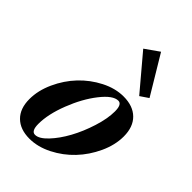

<svg xmlns="http://www.w3.org/2000/svg" viewBox="-217 -807 907 907"><g transform="rotate(45 236.0 -354.0)"><path d="M381.3 -498 236.3 -669.9 306.2 -719.2 422.4 -525.9ZM156.7 11.2Q94.7 11.2 59.6 -23.4Q24.4 -58.1 24.4 -121.1Q24.4 -178.7 51.5 -238Q78.6 -297.4 121.3 -342.5Q164.1 -387.7 220 -416.3Q275.9 -444.8 330.6 -444.8Q394 -444.8 429.4 -409.9Q464.8 -375 464.8 -311.5Q464.8 -254.4 437.5 -195.3Q410.2 -136.2 367.4 -91.1Q324.7 -45.9 268.3 -17.3Q211.9 11.2 156.7 11.2ZM162.6 -20.5Q189 -20.5 222.7 -56.2Q256.3 -91.8 284.4 -143.1Q312.5 -194.3 332 -256.1Q351.6 -317.9 351.6 -365.7Q351.6 -413.1 327.1 -413.1Q292 -413.1 246.6 -355.2Q201.2 -297.4 169.2 -215.1Q137.2 -132.8 137.2 -68.4Q137.2 -20.5 162.6 -20.5Z"/></g></svg>

Font: Elstob
Style: Bold Italic
Weight: 700
Italic angle: -20°
Designer: Peter S. Baker
Version: Version 1.015